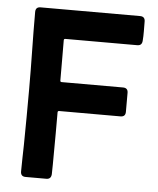

<svg xmlns="http://www.w3.org/2000/svg" viewBox="-51 -729 634 772"><g transform="rotate(5 266.5 -342.5)"><path d="M61.5 -664.1Q61.5 -684.6 81.5 -684.6H483.4Q503.4 -684.6 503.4 -664.1Q503.4 -645.5 503.7 -625.2Q503.9 -605 502.4 -586.4Q501 -566.9 482.4 -566.9H191.9Q186 -566.9 186 -561Q186 -520.5 186.3 -479.7Q186.5 -439 186.5 -398.4Q186.5 -392.6 192.4 -392.6H439.9Q460 -392.6 460 -372.6V-295.9Q460 -275.9 439.9 -275.9H192.4Q186.5 -275.9 186.5 -270Q186.5 -227.5 186.5 -185.3Q186.5 -143.1 186 -100.6Q185.5 -80.6 185.8 -60.3Q186 -40 185.1 -20Q183.6 0 165 0H81.1Q61 0 61 -20.5Q61 -47.4 61.8 -74Q62.5 -100.6 63 -127.4Q64.5 -239.7 64.5 -351.6Q64.5 -430.2 63 -508.1Q61.5 -585.9 61.5 -664.1Z"/></g></svg>

Font: Belanosima
Style: Regular
Weight: 400
Designer: The DocRepair Project, Santiago Orozco
Foundry: Google
Version: Version 2.000